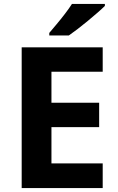

<svg xmlns="http://www.w3.org/2000/svg" viewBox="-20 -954 600 974"><path d="M501 0H90V-714H501V-590H241V-433H483V-309H241V-125H501ZM512 -924Q498 -910 475 -890Q452 -870 425.5 -848Q399 -826 373.5 -806.5Q348 -787 329 -774H230V-787Q246 -806 267.5 -831.5Q289 -857 310 -884.5Q331 -912 345 -934H512Z"/></svg>

Font: Noto Sans Sora Sompeng
Style: Bold
Weight: 700
Designer: Monotype Design Team. David Williams.
Foundry: Monotype Imaging Inc.
Version: Version 2.101